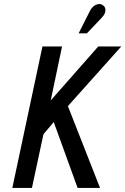

<svg xmlns="http://www.w3.org/2000/svg" viewBox="-20 -930 620 950"><path d="M483 -842Q494 -853 498.5 -864.5Q503 -876 501 -887Q499 -898 489 -904Q479 -912 466 -909.5Q453 -907 442.5 -898.5Q432 -890 426 -878L369 -765H410ZM231 -433 287 -700H190L41 0H138L195 -266L246 -326L364 0H475L316 -405L580 -700H466Z"/></svg>

Font: Advent Pro SemiBold
Style: Italic
Weight: 600
Italic angle: -12°
Version: Version 3.000